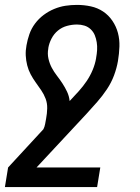

<svg xmlns="http://www.w3.org/2000/svg" viewBox="-50 -548 570 783"><path d="M346 215H-30L-17 135L127 -21Q132 -31 134 -42Q136 -53 138 -64Q142 -85 142.5 -106Q143 -127 136 -145.5Q129 -164 118 -180Q107 -196 95.5 -212Q84 -228 75 -245Q66 -262 61 -281.5Q56 -301 55 -321.5Q54 -342 58 -363Q62 -386 70 -409Q78 -432 93 -452Q108 -472 128 -487Q148 -502 171 -511.5Q194 -521 217 -524.5Q240 -528 264 -528Q293 -528 320.5 -522Q348 -516 370.5 -501Q393 -486 408.5 -463Q424 -440 431 -413.5Q438 -387 437 -358Q436 -329 431 -299Q426 -270 415 -240.5Q404 -211 386 -184Q368 -157 346.5 -132.5Q325 -108 303 -84L99 135H359ZM234 -136 235 -137Q254 -157 271.5 -176.5Q289 -196 303.5 -217.5Q318 -239 328 -263Q338 -287 342 -311V-312Q345 -328 346 -344Q347 -360 344.5 -375.5Q342 -391 336.5 -404.5Q331 -418 320 -428.5Q309 -439 294.5 -443.5Q280 -448 264 -448Q244 -448 223.5 -442.5Q203 -437 186.5 -423.5Q170 -410 160 -390.5Q150 -371 147 -352V-350Q143 -329 147.5 -309Q152 -289 161 -272Q170 -255 182 -239.5Q194 -224 204.5 -208Q215 -192 223.5 -174Q232 -156 234 -136Z"/></svg>

Font: Iosevka Medium Oblique
Style: Regular
Weight: 500
Italic angle: -9°
Monospace: yes
Designer: Belleve Invis
Foundry: Belleve Invis
Version: Version 32.5.0; ttfautohint (v1.8.4)